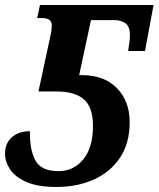

<svg xmlns="http://www.w3.org/2000/svg" viewBox="-20 -734 631 764"><path d="M205 10Q131 10 86 -9.5Q41 -29 20.5 -59.5Q0 -90 0 -122Q0 -165 28 -188.5Q56 -212 99 -212Q98 -136 121.5 -94.5Q145 -53 213 -53Q273 -53 311.5 -100Q350 -147 350 -233Q350 -307 314 -338.5Q278 -370 206 -370H133L181 -593Q184 -606 185 -615.5Q186 -625 186 -632Q186 -649 175.5 -655.5Q165 -662 149 -662H128L139 -714H591L557 -531H490Q493 -550 495 -566.5Q497 -583 497 -594Q497 -629 479 -641.5Q461 -654 435 -654H342L295 -435H306Q395 -435 445.5 -383Q496 -331 496 -248Q496 -164 457.5 -106.5Q419 -49 353 -19.5Q287 10 205 10Z"/></svg>

Font: Noto Serif SemiCondensed
Style: Bold Italic
Weight: 700
Width: 4
Italic angle: -12°
Designer: Monotype Design Team
Foundry: Monotype Imaging Inc.
Version: Version 2.014